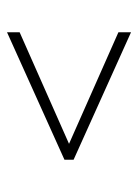

<svg xmlns="http://www.w3.org/2000/svg" viewBox="57 -654 394 548"><g transform="rotate(90 254.0 -380.0)"><path d="M72 -203V-239L390.5 -380L72 -521V-557L436 -393V-367Z"/></g></svg>

Font: Encode Sans Condensed Thin
Style: Regular
Weight: 100
Width: 3
Designer: Multiple Designers
Foundry: Impallari Type
Version: Version 3.000; ttfautohint (v1.8.3) -l 8 -r 50 -G 200 -x 14 